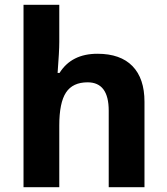

<svg xmlns="http://www.w3.org/2000/svg" viewBox="-20 -780 697 800"><path d="M78 -760H227V-605Q227 -567 220 -476H228Q278 -556 386 -556Q482 -556 532 -504.5Q582 -453 582 -356V0H433V-319Q433 -437 345 -437Q283 -437 255 -394.5Q227 -352 227 -257V0H78Z"/></svg>

Font: OpenSansMMV
Style: Bold
Weight: 700
Foundry: Ascender Corporation
Version: Version 4.001